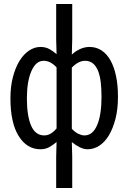

<svg xmlns="http://www.w3.org/2000/svg" viewBox="-20 -732 640 957"><path d="M260 205V50L262 -24Q245 -10 226 1Q207 12 182 12Q114 12 73 -54Q32 -120 32 -242Q32 -301 44.5 -348.5Q57 -396 77.5 -429Q98 -462 125 -480Q152 -498 182 -498Q207 -498 226 -487.5Q245 -477 262 -462L260 -536V-712H340V-536L338 -460Q356 -477 379 -487.5Q402 -498 426 -498Q460 -498 486.5 -480.5Q513 -463 531 -430.5Q549 -398 558.5 -352.5Q568 -307 568 -250Q568 -188 555.5 -139.5Q543 -91 522.5 -57Q502 -23 474.5 -5.5Q447 12 417 12Q397 12 376.5 1.5Q356 -9 338 -24L340 50V205ZM201 -57Q233 -57 262 -92V-396Q232 -429 197 -429Q159 -429 136.5 -377.5Q114 -326 114 -242Q114 -155 135 -106Q156 -57 201 -57ZM401 -57Q442 -57 464 -108Q486 -159 486 -250Q486 -290 482 -323Q478 -356 468.5 -379.5Q459 -403 443 -416Q427 -429 404 -429Q371 -429 338 -395V-90Q355 -72 371.5 -64.5Q388 -57 401 -57Z"/></svg>

Font: Source Code Pro
Style: Regular
Weight: 400
Monospace: yes
Designer: Paul D. Hunt, Teo Tuominen
Foundry: Adobe Systems Incorporated
Version: Version 2.030;PS 1.000;hotconv 16.6.51;makeotf.lib2.5.65220